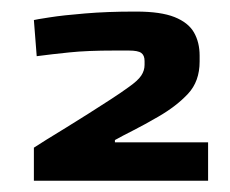

<svg xmlns="http://www.w3.org/2000/svg" viewBox="-20 -552 408 340"><path d="M40 -232V-290.5Q47.5 -295.5 62.5 -304.8Q77.5 -314 97 -326Q116.5 -338 137 -351Q157.5 -364 176 -376Q194.5 -388 207.5 -397.5Q224 -409 230 -418Q236 -427 236 -437V-444Q236 -454 230.2 -458.2Q224.5 -462.5 208 -462.5H183Q134 -462.5 102.8 -459.2Q71.5 -456 45 -452.5L40 -516.5Q43.5 -517.5 67.5 -521.2Q91.5 -525 130.8 -528.2Q170 -531.5 218 -531.5H221.5Q264.5 -531.5 289 -521.8Q313.5 -512 323.5 -494.5Q333.5 -477 333.5 -453.5V-443Q333.5 -408 313 -386Q292.5 -364 260.5 -345.5Q235.5 -331 215.8 -321Q196 -311 183.5 -304V-300H348.5V-232Z"/></svg>

Font: Goldman
Style: Bold
Weight: 700
Designer: Jaikishan Patel
Version: Version 1.000; ttfautohint (v1.8.3)